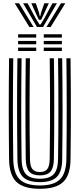

<svg xmlns="http://www.w3.org/2000/svg" viewBox="-20 -1161 494 1190"><path d="M227.2 9.2Q127 9.2 82.4 -33Q37.8 -75.2 36.2 -174Q35.5 -248 34.9 -325.9Q34.2 -403.8 34.2 -483.2Q34.2 -562.8 34.8 -642.5Q35.2 -722.2 36.2 -800H62.2Q61.2 -724.2 60.6 -645Q60 -565.8 60 -485.6Q60 -405.5 60.6 -327.1Q61.2 -248.8 62.2 -174.2Q63.5 -87.5 101.8 -49.5Q140 -11.5 227.2 -11.5Q314 -11.5 352 -49.5Q390 -87.5 391.5 -174.2Q392.5 -248.2 393 -326Q393.5 -403.8 393.5 -483.4Q393.5 -563 393 -642.8Q392.5 -722.5 391.5 -800H417.2Q418.5 -699 419 -593.5Q419.5 -488 419.1 -382.1Q418.8 -276.2 417.2 -174Q416 -75 371.4 -32.9Q326.8 9.2 227.2 9.2ZM227.2 -32.2Q153.8 -32.2 121.4 -65.1Q89 -98 88 -173.8Q87 -254.2 86.4 -330.4Q85.8 -406.5 85.8 -481.9Q85.8 -557.2 86.2 -635.9Q86.8 -714.5 88 -800H113.8Q112.8 -716 112.1 -636.1Q111.5 -556.2 111.6 -479.1Q111.8 -402 112.2 -326.2Q112.8 -250.5 113.8 -174.8Q114.8 -109.5 140.9 -81.4Q167 -53.2 227.2 -53.2Q287 -53.2 313 -81.4Q339 -109.5 339.8 -174.8Q341 -250 341.5 -327.9Q342 -405.8 342 -484.9Q342 -564 341.5 -643.2Q341 -722.5 339.8 -800H365.5Q366.8 -714.8 367.2 -634.6Q367.8 -554.5 367.8 -477.8Q367.8 -401 367.1 -325.5Q366.5 -250 365.5 -173.8Q364.8 -98.5 332.9 -65.4Q301 -32.2 227.2 -32.2ZM227.2 -74Q181.5 -74 161 -97.4Q140.5 -120.8 139.5 -175.8Q138.2 -273.5 137.8 -378.2Q137.2 -483 137.8 -589.8Q138.2 -696.5 139.5 -800H165.5Q164.5 -726.2 163.9 -650Q163.2 -573.8 163.2 -495.5Q163.2 -417.2 163.8 -337.2Q164.2 -257.2 165.8 -175.8Q166.2 -131.2 180.9 -113Q195.5 -94.8 227.2 -94.8Q258.8 -94.8 273 -113Q287.2 -131.2 288 -175.8Q289.5 -282.5 290 -387Q290.5 -491.5 290 -594.5Q289.5 -697.5 288.2 -800H314Q315.2 -725 315.8 -645.9Q316.2 -566.8 316.2 -487Q316.2 -407.2 315.8 -328.6Q315.2 -250 314 -175.8Q313 -120.5 292.8 -97.2Q272.5 -74 227.2 -74ZM251.2 -928V-948.8H363.5V-928ZM92.2 -845V-865.8H204.5V-845ZM92.2 -886.5V-907.2H204.5V-886.5ZM92.2 -928V-948.8H204.5V-928ZM251.2 -845V-865.8H363.5V-845ZM251.2 -886.5V-907.2H363.5V-886.5ZM71.2 -1140.8H98L188.2 -993.5H162.2ZM123.2 -1140.8H150.8L202.8 -1044.8L224.5 -1009.2H231.5L253.2 -1044.5L305.2 -1140.8H332.8L246.8 -993.5H209.2ZM174.2 -1140.8H202L222 -1081.8L226.2 -1062H229.8L234.2 -1081.8L254.8 -1140.8H282.5L249 -1067.5L235 -1038.2H221L207 -1067.5ZM358 -1140.8H384.8L293.8 -993.5H267.8Z"/></svg>

Font: Big Shoulders Inline Display Thin ExtraBold
Style: Regular
Weight: 800
Version: Version 2.002